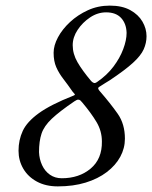

<svg xmlns="http://www.w3.org/2000/svg" viewBox="-20 -650 542 684"><path d="M186 14Q143 14 111.5 -3Q80 -20 63 -49Q46 -78 46 -113Q46 -151 61 -183.5Q76 -216 118 -246.5Q160 -277 241 -309Q249 -312 246 -315Q243 -318 239 -323Q221 -349 205.5 -369Q190 -389 180.5 -410.5Q171 -432 171 -462Q171 -488 186.5 -517Q202 -546 229.5 -571.5Q257 -597 293 -613.5Q329 -630 371 -630Q415 -630 444 -614Q473 -598 487.5 -573Q502 -548 502 -521Q502 -497 492 -474.5Q482 -452 453.5 -426Q425 -400 371 -364Q364 -360 355.5 -354.5Q347 -349 339 -344Q331 -340 330 -336.5Q329 -333 334 -327Q374 -281 399.5 -244.5Q425 -208 425 -156Q425 -122 408.5 -91.5Q392 -61 360.5 -37Q329 -13 285 0.5Q241 14 186 14ZM200 -15Q262 -15 303 -49.5Q344 -84 343 -146Q343 -183 324 -215Q305 -247 273 -285Q269 -290 266 -292.5Q263 -295 258 -295Q254 -295 245 -289Q192 -253 164.5 -227Q137 -201 128 -174Q119 -147 119 -108Q120 -83 130 -61.5Q140 -40 158 -27.5Q176 -15 200 -15ZM326 -358Q361 -382 384 -412.5Q407 -443 419 -475Q431 -507 431 -533Q430 -566 411.5 -586Q393 -606 358 -606Q328 -606 301 -588Q274 -570 256.5 -543.5Q239 -517 239 -489Q239 -458 256 -428.5Q273 -399 305 -361Q310 -356 314.5 -354.5Q319 -353 326 -358Z"/></svg>

Font: EB Garamond
Style: Italic
Weight: 400
Italic angle: -17.2°
Designer: Georg Duffner and Octavio Pardo
Foundry: Georg Duffner
Version: Version 1.001